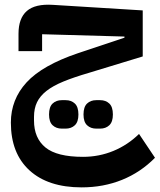

<svg xmlns="http://www.w3.org/2000/svg" viewBox="-20 -506 690 830"><path d="M333 304Q188 304 107.5 230.5Q27 157 27 24Q27 -76 95 -150Q163 -224 317 -276L518 -343V-348L162 -358V-285H60V-360Q60 -427 96 -458.5Q132 -490 209 -485L597 -461V-262L364 -191Q299 -172 254 -153.5Q209 -135 181 -113Q153 -91 140 -64Q127 -37 127 -1V15Q127 91 176.5 131.5Q226 172 339 172Q408 172 470 146.5Q532 121 581 73L650 176Q588 239 507.5 271.5Q427 304 333 304ZM396 50Q372 50 356.5 35.5Q341 21 341 -11Q341 -44 356.5 -58.5Q372 -73 396 -73H413Q437 -73 452.5 -58.5Q468 -44 468 -11Q468 21 452.5 35.5Q437 50 413 50ZM247 50Q223 50 207.5 35.5Q192 21 192 -11Q192 -44 207.5 -58.5Q223 -73 247 -73H264Q288 -73 303.5 -58.5Q319 -44 319 -11Q319 21 303.5 35.5Q288 50 264 50Z"/></svg>

Font: IBM Plex Arabic SemiBold
Style: Regular
Weight: 600
Designer: Mike Abbink, Paul van der Laan, Pieter van Rosmalen, Wael Morcos, Khajak Apelian
Foundry: Bold Monday
Version: Version 1.0